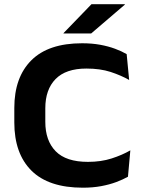

<svg xmlns="http://www.w3.org/2000/svg" viewBox="-20 -856 668 892"><path d="M365 16Q206 16 126.2 -63.2Q46.5 -142.5 46.5 -287V-354.5Q46.5 -497 125.8 -576Q205 -655 361.5 -655Q407.5 -655 445.5 -648Q483.5 -641 514.5 -629.5Q545.5 -618 568.5 -604.5L580 -484.5Q542 -506 493.8 -521.8Q445.5 -537.5 381.5 -537.5Q286 -537.5 238.2 -488.8Q190.5 -440 190.5 -353V-290Q190.5 -202.5 238.8 -153.2Q287 -104 388.5 -104Q449.5 -104 498.5 -119.8Q547.5 -135.5 585.5 -157.5L574.5 -35Q551.5 -22 520.2 -10.2Q489 1.5 450 8.8Q411 16 365 16ZM405 -836.5H560V-834.5L403.5 -700.5H275V-702Z"/></svg>

Font: AnekLatin_SemiExpandedSemiBold
Style: Regular
Weight: 600
Width: 6
Designer: Yesha Goshar
Foundry: Ek Type
Version: Version 1.003